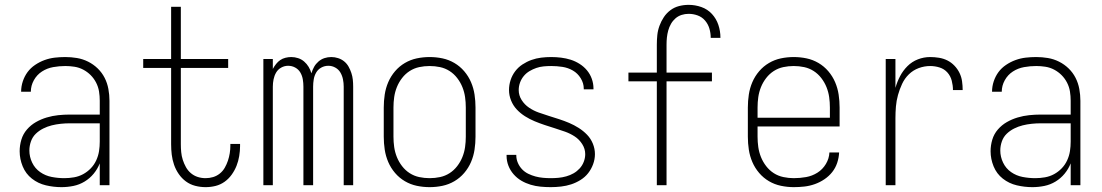

<svg xmlns="http://www.w3.org/2000/svg" viewBox="-20 -763 4540 791"><path d="M233 8Q201 8 169 0.5Q137 -7 111.5 -27Q86 -47 73.5 -77.5Q61 -108 61 -140Q61 -164 68 -187.5Q75 -211 91 -229.5Q107 -248 128 -260Q149 -272 172.5 -279Q196 -286 220 -288.5Q244 -291 268 -291H391V-348Q391 -367 388 -386Q385 -405 376 -422.5Q367 -440 353.5 -453.5Q340 -467 323 -476Q306 -485 287 -488Q268 -491 249 -491Q224 -491 199 -486.5Q174 -482 153 -468.5Q132 -455 119.5 -432.5Q107 -410 107 -385H67Q67 -407 74 -428Q81 -449 93.5 -466Q106 -483 124.5 -495.5Q143 -508 163.5 -515.5Q184 -523 205.5 -525.5Q227 -528 249 -528Q273 -528 297 -524Q321 -520 343 -509Q365 -498 382.5 -481Q400 -464 411 -442.5Q422 -421 426.5 -396.5Q431 -372 431 -348V0H391V-90Q382 -67 366 -47.5Q350 -28 328.5 -15Q307 -2 282.5 3Q258 8 233 8ZM245 -29Q265 -29 285 -32.5Q305 -36 322.5 -45.5Q340 -55 354 -69.5Q368 -84 376.5 -102.5Q385 -121 388 -140.5Q391 -160 391 -180V-255H268Q249 -255 230 -253Q211 -251 193 -246.5Q175 -242 158 -233.5Q141 -225 127.5 -212Q114 -199 107.5 -180.5Q101 -162 101 -143Q101 -117 112.5 -93Q124 -69 145.5 -54Q167 -39 193 -34Q219 -29 245 -29Z M827 8Q805 8 784 2.5Q763 -3 746 -15.5Q729 -28 716.5 -46Q704 -64 697 -84.5Q690 -105 687.5 -126Q685 -147 685 -169V-483H570V-520H685V-735H725V-520H920V-483H725V-169Q725 -153 726.5 -136.5Q728 -120 733 -104.5Q738 -89 746 -74.5Q754 -60 766.5 -49.5Q779 -39 794.5 -34Q810 -29 827 -29Q843 -29 858 -33.5Q873 -38 885.5 -48Q898 -58 906 -72Q914 -86 919 -101Q924 -116 926.5 -131.5Q929 -147 929 -163V-170H969V-161Q969 -141 965.5 -120Q962 -99 954.5 -80Q947 -61 934.5 -43.5Q922 -26 905 -14Q888 -2 868 3Q848 8 827 8Z M1065 0V-520H1104V-479Q1110 -490 1117.5 -499.5Q1125 -509 1134.5 -515.5Q1144 -522 1156 -525Q1168 -528 1180 -528Q1194 -528 1208 -523.5Q1222 -519 1233 -509.5Q1244 -500 1251.5 -487.5Q1259 -475 1263 -461Q1267 -475 1274 -487.5Q1281 -500 1292 -509.5Q1303 -519 1316.5 -523.5Q1330 -528 1345 -528Q1359 -528 1373 -523.5Q1387 -519 1398 -510Q1409 -501 1416 -488.5Q1423 -476 1427.5 -462.5Q1432 -449 1433.5 -435Q1435 -421 1435 -406V0H1396V-406Q1396 -421 1393 -436Q1390 -451 1382.5 -464Q1375 -477 1361.5 -484.5Q1348 -492 1333 -492Q1317 -492 1303.5 -484.5Q1290 -477 1282.5 -464Q1275 -451 1272.5 -436Q1270 -421 1270 -406V0H1230V-406Q1230 -421 1227.5 -436Q1225 -451 1217.5 -464Q1210 -477 1196.5 -484.5Q1183 -492 1167 -492Q1152 -492 1138.5 -484.5Q1125 -477 1117.5 -464Q1110 -451 1107 -436Q1104 -421 1104 -406V0Z M1750 8Q1723 8 1697 2.5Q1671 -3 1648 -16.5Q1625 -30 1607.5 -50.5Q1590 -71 1579.5 -95.5Q1569 -120 1565 -146.5Q1561 -173 1561 -200V-320Q1561 -347 1565 -373.5Q1569 -400 1579.5 -424.5Q1590 -449 1607.5 -469.5Q1625 -490 1648 -503.5Q1671 -517 1697 -522.5Q1723 -528 1750 -528Q1777 -528 1803 -522.5Q1829 -517 1852 -503.5Q1875 -490 1892.5 -469.5Q1910 -449 1920.5 -424.5Q1931 -400 1935 -373.5Q1939 -347 1939 -320V-200Q1939 -173 1935 -146.5Q1931 -120 1920.5 -95.5Q1910 -71 1892.5 -50.5Q1875 -30 1852 -16.5Q1829 -3 1803 2.5Q1777 8 1750 8ZM1750 -29Q1772 -29 1793 -33.5Q1814 -38 1832 -49.5Q1850 -61 1863.5 -78.5Q1877 -96 1885 -116Q1893 -136 1896 -157Q1899 -178 1899 -200V-320Q1899 -342 1896 -363Q1893 -384 1885 -404Q1877 -424 1863.5 -441.5Q1850 -459 1832 -470.5Q1814 -482 1793 -486.5Q1772 -491 1750 -491Q1728 -491 1707 -486.5Q1686 -482 1668 -470.5Q1650 -459 1636.5 -441.5Q1623 -424 1615 -404Q1607 -384 1604 -363Q1601 -342 1601 -320V-200Q1601 -178 1604 -157Q1607 -136 1615 -116Q1623 -96 1636.5 -78.5Q1650 -61 1668 -49.5Q1686 -38 1707 -33.5Q1728 -29 1750 -29Z M2249 8Q2228 8 2207 6Q2186 4 2166 -2Q2146 -8 2128 -18.5Q2110 -29 2096 -45Q2082 -61 2074.5 -80.5Q2067 -100 2067 -121V-125H2107V-123Q2107 -107 2113.5 -92Q2120 -77 2131 -65.5Q2142 -54 2156.5 -47Q2171 -40 2186 -36Q2201 -32 2217 -30.5Q2233 -29 2249 -29Q2265 -29 2281 -30.5Q2297 -32 2313 -36.5Q2329 -41 2343 -49Q2357 -57 2368 -69Q2379 -81 2385 -96.5Q2391 -112 2391 -128Q2391 -150 2378.5 -169.5Q2366 -189 2347.5 -201Q2329 -213 2308 -220.5Q2287 -228 2266 -234.5Q2245 -241 2224 -248Q2203 -255 2182.5 -263.5Q2162 -272 2143 -284Q2124 -296 2109 -312Q2094 -328 2085.5 -349Q2077 -370 2077 -392Q2077 -413 2083.5 -433Q2090 -453 2102.5 -469.5Q2115 -486 2132.5 -497.5Q2150 -509 2169.5 -516Q2189 -523 2209.5 -525.5Q2230 -528 2251 -528Q2271 -528 2291.5 -525.5Q2312 -523 2331 -517Q2350 -511 2367.5 -500Q2385 -489 2398 -473.5Q2411 -458 2418 -438.5Q2425 -419 2425 -399V-395H2385V-398Q2385 -420 2372.5 -440.5Q2360 -461 2340 -472.5Q2320 -484 2297 -487.5Q2274 -491 2251 -491Q2235 -491 2219.5 -489.5Q2204 -488 2189.5 -483Q2175 -478 2161.5 -470Q2148 -462 2138 -450Q2128 -438 2122.5 -423Q2117 -408 2117 -392Q2117 -370 2129 -351Q2141 -332 2159.5 -319.5Q2178 -307 2199 -299.5Q2220 -292 2241 -285.5Q2262 -279 2283.5 -272Q2305 -265 2325 -256.5Q2345 -248 2364 -236Q2383 -224 2398.5 -208Q2414 -192 2422.5 -171Q2431 -150 2431 -128Q2431 -107 2423.5 -86.5Q2416 -66 2403 -49.5Q2390 -33 2371.5 -21.5Q2353 -10 2333 -3.5Q2313 3 2291.5 5.5Q2270 8 2249 8Z M2686 0V-428H2569V-464H2686V-579Q2686 -599 2688 -618.5Q2690 -638 2697 -657Q2704 -676 2715 -692.5Q2726 -709 2742 -721Q2758 -733 2777.5 -738Q2797 -743 2817 -743Q2844 -743 2869.5 -734Q2895 -725 2913 -705.5Q2931 -686 2939.5 -660.5Q2948 -635 2948 -608V-607H2908V-608Q2908 -627 2902.5 -645.5Q2897 -664 2884.5 -678.5Q2872 -693 2854 -699.5Q2836 -706 2817 -706Q2802 -706 2788 -701.5Q2774 -697 2763 -687.5Q2752 -678 2744.5 -665Q2737 -652 2733 -637.5Q2729 -623 2727.5 -608.5Q2726 -594 2726 -579V-464H2913V-428H2726V0Z M3250 8Q3224 8 3197.5 2.5Q3171 -3 3148 -16.5Q3125 -30 3107.5 -50.5Q3090 -71 3079.5 -95.5Q3069 -120 3065 -146.5Q3061 -173 3061 -200V-320Q3061 -347 3065 -373.5Q3069 -400 3079.5 -424.5Q3090 -449 3107.5 -469.5Q3125 -490 3148 -503.5Q3171 -517 3197 -522.5Q3223 -528 3250 -528Q3277 -528 3303 -522.5Q3329 -517 3352 -503.5Q3375 -490 3392.5 -469.5Q3410 -449 3420.5 -424.5Q3431 -400 3435 -373.5Q3439 -347 3439 -320V-242H3101V-200Q3101 -178 3104 -157Q3107 -136 3115 -116Q3123 -96 3136.5 -78.5Q3150 -61 3168 -49.5Q3186 -38 3207.5 -33.5Q3229 -29 3250 -29Q3276 -29 3301 -33.5Q3326 -38 3347.5 -51.5Q3369 -65 3382.5 -87.5Q3396 -110 3397 -135H3437Q3436 -113 3429 -92Q3422 -71 3408.5 -54Q3395 -37 3376.5 -24.5Q3358 -12 3337 -4.5Q3316 3 3294 5.5Q3272 8 3250 8ZM3101 -278H3399V-320Q3399 -342 3396 -363Q3393 -384 3385 -404Q3377 -424 3363.5 -441.5Q3350 -459 3332 -470.5Q3314 -482 3293 -486.5Q3272 -491 3250 -491Q3228 -491 3207 -486.5Q3186 -482 3168 -470.5Q3150 -459 3136.5 -441.5Q3123 -424 3115 -404Q3107 -384 3104 -363Q3101 -342 3101 -320Z M3629 0V-520H3669V-401Q3676 -426 3688 -449Q3700 -472 3718.5 -490.5Q3737 -509 3761.5 -518.5Q3786 -528 3812 -528Q3830 -528 3848.5 -525Q3867 -522 3883 -514Q3899 -506 3912 -492.5Q3925 -479 3933 -462.5Q3941 -446 3943.5 -428Q3946 -410 3946 -392H3906Q3906 -411 3901 -430.5Q3896 -450 3883 -464.5Q3870 -479 3851 -485Q3832 -491 3812 -491Q3788 -491 3765 -482.5Q3742 -474 3724.5 -457Q3707 -440 3696.5 -417.5Q3686 -395 3679.5 -371.5Q3673 -348 3671 -324Q3669 -300 3669 -276V0Z M4233 8Q4201 8 4169 0.5Q4137 -7 4111.5 -27Q4086 -47 4073.5 -77.5Q4061 -108 4061 -140Q4061 -164 4068 -187.5Q4075 -211 4091 -229.5Q4107 -248 4128 -260Q4149 -272 4172.5 -279Q4196 -286 4220 -288.5Q4244 -291 4268 -291H4391V-348Q4391 -367 4388 -386Q4385 -405 4376 -422.5Q4367 -440 4353.5 -453.5Q4340 -467 4323 -476Q4306 -485 4287 -488Q4268 -491 4249 -491Q4224 -491 4199 -486.5Q4174 -482 4153 -468.5Q4132 -455 4119.5 -432.5Q4107 -410 4107 -385H4067Q4067 -407 4074 -428Q4081 -449 4093.5 -466Q4106 -483 4124.5 -495.5Q4143 -508 4163.5 -515.5Q4184 -523 4205.5 -525.5Q4227 -528 4249 -528Q4273 -528 4297 -524Q4321 -520 4343 -509Q4365 -498 4382.5 -481Q4400 -464 4411 -442.5Q4422 -421 4426.5 -396.5Q4431 -372 4431 -348V0H4391V-90Q4382 -67 4366 -47.5Q4350 -28 4328.5 -15Q4307 -2 4282.5 3Q4258 8 4233 8ZM4245 -29Q4265 -29 4285 -32.5Q4305 -36 4322.5 -45.5Q4340 -55 4354 -69.5Q4368 -84 4376.5 -102.5Q4385 -121 4388 -140.5Q4391 -160 4391 -180V-255H4268Q4249 -255 4230 -253Q4211 -251 4193 -246.5Q4175 -242 4158 -233.5Q4141 -225 4127.5 -212Q4114 -199 4107.5 -180.5Q4101 -162 4101 -143Q4101 -117 4112.5 -93Q4124 -69 4145.5 -54Q4167 -39 4193 -34Q4219 -29 4245 -29Z"/></svg>

Font: Iosevka Term Curly Extralight
Style: Regular
Weight: 200
Designer: Belleve Invis
Foundry: Belleve Invis
Version: Version 32.3.0